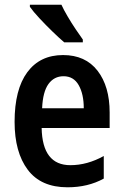

<svg xmlns="http://www.w3.org/2000/svg" viewBox="-20 -786 524 816"><path d="M248 -552Q343 -552 394.5 -485.5Q446 -419 446 -308V-242H157Q160 -84 279 -84Q351 -84 421 -123V-27Q354 10 267 10Q154 10 98 -64.5Q42 -139 42 -268Q42 -406 96 -479Q150 -552 248 -552ZM250 -462Q210 -462 186 -429Q162 -396 159 -326H336Q336 -386 314.5 -424Q293 -462 250 -462ZM241 -766Q251 -744 267.5 -716Q284 -688 301.5 -662Q319 -636 332 -618V-606H253Q233 -623 204 -651Q175 -679 148 -708Q121 -737 107 -757V-766Z"/></svg>

Font: Noto Sans Ethiopic Condensed SemiBold
Style: Regular
Weight: 600
Width: 3
Designer: Monotype Design Team
Foundry: Monotype Imaging Inc.
Version: Version 2.102; ttfautohint (v1.8.4.7-5d5b)